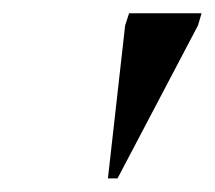

<svg xmlns="http://www.w3.org/2000/svg" viewBox="-20 -735 324 290"><path d="M143 -465.5 169 -696.5 175 -715H284.5L279 -696.5L157.5 -465.5Z"/></svg>

Font: Newsreader 72pt
Style: Italic
Weight: 400
Italic angle: -17°
Designer: Hugues Gentile
Foundry: Production Type
Version: Version 1.003; ttfautohint (v1.8.3)